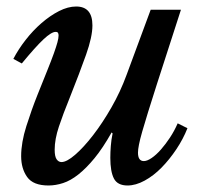

<svg xmlns="http://www.w3.org/2000/svg" viewBox="-20 -560 633 590"><path d="M169 -62Q185 -62 211 -84.5Q237 -107 266 -144.5Q295 -182 322.5 -230Q350 -278 369 -330L443 -530H536L462 -301Q446 -251 435 -215.5Q424 -180 417 -155.5Q410 -131 407 -115.5Q404 -100 404 -91Q404 -65 422 -65Q432 -65 446 -74.5Q460 -84 474.5 -100.5Q489 -117 502.5 -137.5Q516 -158 526 -181L556 -166Q543 -133 522 -101.5Q501 -70 476.5 -45Q452 -20 424.5 -5Q397 10 372 10Q341 10 330 -11.5Q319 -33 319 -75Q319 -92 320.5 -111.5Q322 -131 326 -150L323 -153Q296 -105 270.5 -74Q245 -43 221 -24Q197 -5 174 2.5Q151 10 129 10Q82 10 63.5 -16Q45 -42 45 -80Q45 -122 61 -172.5Q77 -223 95 -268Q113 -313 125.5 -344Q138 -375 145.5 -396Q153 -417 156.5 -430Q160 -443 160 -451Q160 -455 158.5 -458.5Q157 -462 151 -462Q138 -462 113.5 -439Q89 -416 47 -365L21 -379Q36 -408 58.5 -437Q81 -466 107.5 -489Q134 -512 161.5 -526Q189 -540 214 -540Q264 -540 264 -482Q264 -447 244.5 -392Q225 -337 194 -259Q174 -210 161 -171Q148 -132 148 -100Q148 -79 154 -70.5Q160 -62 169 -62Z"/></svg>

Font: SVN-Libre Baskerville
Style: Italic
Weight: 400
Italic angle: -14°
Designer: Pablo Impallari, Rodrigo Fuenzalida
Foundry: Pablo Impallari, Rodrigo Fuenzalida
Version: Version 1.000; ttfautohint (v1.8.4)